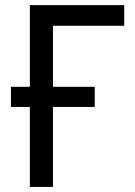

<svg xmlns="http://www.w3.org/2000/svg" viewBox="-20 -734 531 754"><path d="M467.8 -713.9V-632.8H188V-393.1H352.1V-314H188V0H97.2V-314H22.9V-393.1H97.2V-713.9Z"/></svg>

Font: Genotype
Style: Regular
Weight: 400
Foundry: Ascender Corporation
Version: Version 1.00